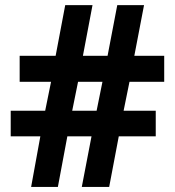

<svg xmlns="http://www.w3.org/2000/svg" viewBox="-20 -733 686 753"><path d="M487.8 -412.1 464.8 -298.8H590.8V-198.2H445.8L408.2 0H300.8L338.9 -198.2H244.1L207 0H102.1L138.2 -198.2H22V-298.8H157.2L180.2 -412.1H57.1V-514.2H198.2L235.8 -712.9H342.8L305.2 -514.2H401.9L439.9 -712.9H544.9L506.8 -514.2H624V-412.1ZM263.2 -298.8H358.9L381.8 -412.1H286.1Z"/></svg>

Font: Samim FD
Style: Bold-FD
Weight: 700
Foundry: DejaVu fonts team - Redesigned by Saber Rastikerdar
Version: Version 4.0.1